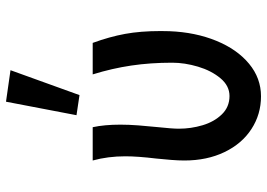

<svg xmlns="http://www.w3.org/2000/svg" viewBox="-145 -734 890 640"><g transform="rotate(-90 300.0 -414.0)"><path d="M85 -244.5Q85 -264 87 -289Q89 -314 91.5 -338Q99 -400 99 -441Q99 -499.5 85 -550H196Q204.5 -511 204.5 -457.5Q204.5 -429.5 202 -397Q199.5 -364.5 196.5 -336Q191 -284.5 191 -263Q191 -222.5 202.5 -183.8Q214 -145 238.8 -119.5Q263.5 -94 300 -94Q334 -94 359.2 -124.2Q384.5 -154.5 397.8 -199Q411 -243.5 411 -285Q411 -357.5 401.5 -421.5Q392 -485.5 372 -550H477Q497.5 -494 507 -442.2Q516.5 -390.5 516.5 -323.5Q516.5 -304 516 -294Q512.5 -207.5 484 -138Q455.5 -68.5 407.5 -28.8Q359.5 11 299 11Q239 11 190 -20.8Q141 -52.5 113 -110.8Q85 -169 85 -244.5ZM386 -824 303 -594 236 -604 281 -839Z"/></g></svg>

Font: JuliaMono
Style: Bold
Weight: 700
Monospace: yes
Designer: cormullion
Foundry: corm
Version: Version 0.055; ttfautohint (v1.8.4)